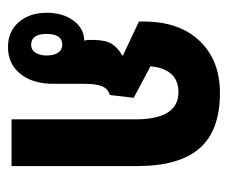

<svg xmlns="http://www.w3.org/2000/svg" viewBox="-65 -497 571 481"><g transform="rotate(90 220.5 -256.5)"><path d="M98 9Q59 9 35.5 -18Q12 -45 12 -88Q12 -129 32 -155.5Q52 -182 82 -182Q80 -188 80 -193V-204Q80 -235 90 -251Q100 -267 119 -277V-279L34 -319V-332Q34 -420 82.5 -471Q131 -522 213 -522Q307 -522 351.5 -471Q396 -420 396 -315V0H279V-310Q279 -418 211 -418Q153 -418 146 -348L225 -306L218 -246Q203 -242 196.5 -227.5Q190 -213 190 -183V-105Q190 -53 165 -22Q140 9 98 9ZM92 -49Q105 -49 112 -60Q119 -71 119 -88Q119 -106 112 -116.5Q105 -127 92 -127Q65 -127 65 -88Q65 -49 92 -49Z"/></g></svg>

Font: Noto Sans Thai Looped UI Condensed
Style: Bold
Weight: 700
Width: 3
Designer: Cadson Demak Team
Foundry: Cadson Demak Co., Ltd.
Version: Version 1.000